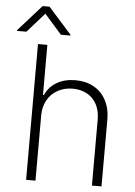

<svg xmlns="http://www.w3.org/2000/svg" viewBox="-98 -950 702 996"><g transform="rotate(5 253.0 -452.5)"><path d="M125 0H76.2V-707H125V-446.3H129.9Q148.4 -488.8 189.2 -512.9Q230 -537.1 287.1 -537.1Q340.8 -537.1 381.8 -514.4Q422.9 -491.7 445.8 -449Q468.8 -406.2 468.8 -347.7V0H418.9V-344.7Q418.9 -389.2 401.4 -422.6Q383.8 -456.1 351.3 -474.1Q318.8 -492.2 276.4 -492.2Q232.9 -492.2 198.2 -473.1Q163.6 -454.1 144.3 -419.4Q125 -384.8 125 -339.8ZM100.6 -867.2 10.7 -765.6H-38.1V-769.5L83 -905.3H119.1L240.2 -769.5V-765.6H190.4Z"/></g></svg>

Font: Pretendard JP ExtraLight
Style: Regular
Weight: 200
Designer: Base glyphs from Inter by Rasmus Andersson; Hangeul glyphs from Noto Sans CJK(Source Han Sans) by Jang Soo-young and Kan
Foundry: Kil Hyung-jin
Version: Version 1.309